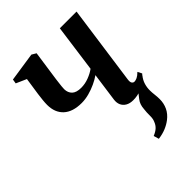

<svg xmlns="http://www.w3.org/2000/svg" viewBox="-223 -644 1003 1003"><g transform="rotate(-45 278.0 -143.0)"><path d="M352 248 343.5 218.5Q365.5 209.5 378 198Q390.5 186.5 397 170Q405 153.5 404.5 130Q404 106.5 407 83Q409 50 425.8 29.2Q442.5 8.5 455 -8.5L525.5 -47Q510 -28 503.5 -6.2Q497 15.5 497.5 37.5Q497.5 51.5 499.8 69.8Q502 88 502 105Q502 136 489.5 162.5Q477 189 451 209Q431.5 224 407.2 234Q383 244 352 248ZM216.5 -519.5 192.5 -352.5Q191.5 -343.5 189.8 -330.5Q188 -317.5 186.8 -305.2Q185.5 -293 185.5 -284.5Q186 -258.5 202.2 -242.8Q218.5 -227 254 -227Q282.5 -227 310.2 -237.5Q338 -248 358.5 -263L394.5 -526H518L456.5 -86Q454 -67.5 459.8 -60.2Q465.5 -53 473 -53Q482 -53 493.8 -58.5Q505.5 -64 520 -78.5L532 -55Q521.5 -41.5 503 -26.2Q484.5 -11 458.5 0Q432.5 11 400.5 11Q376 11 359.5 1.5Q343 -8 335.5 -24.5Q328 -41 331 -63L353 -221.5Q334 -208 308.2 -196Q282.5 -184 254.5 -176.5Q226.5 -169 199.5 -169Q134 -169 99.2 -201Q64.5 -233 64.5 -290Q64.5 -305 66.5 -324.5Q68.5 -344 71.2 -363.8Q74 -383.5 76.5 -399.5L85.5 -460L28 -485.5L32 -510L192 -534Z"/></g></svg>

Font: Merriweather 96pt SemiBold
Style: Italic
Weight: 600
Italic angle: -7.8°
Version: Version 2.101